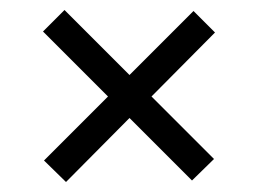

<svg xmlns="http://www.w3.org/2000/svg" viewBox="-20 -513 516 384"><path d="M410 -448 367 -491 239 -363 109 -493 66 -450 196 -320 68 -192 112 -149 239 -277 364 -152 408 -195 283 -320Z"/></svg>

Font: Arthouse Owned
Style: Regular
Weight: 400
Designer: Jeremy Tribby
Foundry: Tribby Type
Version: Version 1.000;PS 001.000;hotconv 1.0.88;makeotf.lib2.5.64775